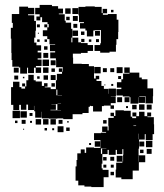

<svg xmlns="http://www.w3.org/2000/svg" viewBox="-20 -546 665 780"><path d="M315 -87V-82H275V-62H237V-65H213V-64H179V-65H150V-92H149V-68H123V-94H119V-116H118V-99H94V-121H87V-100H65V-120H58V-99H34V-120H25V-192H33V-214H59V-192H67V-186H82V-195H87V-220H95V-242H117V-220H125V-215H150V-197H159V-208H173V-194H162V-191H186V-184H207V-220H211V-246H232V-254H219V-268H233V-255H235V-273H208V-302H207V-309H184V-333H204V-338H183V-364H204V-366H181V-387H172V-399H154V-423H172V-435H178V-448H173V-456H151V-476H144V-463H128V-479H141V-488H123V-514H141V-526H191V-521H216V-511H236V-491H219V-488H243V-462H247V-454H269V-429H274V-393H270V-374H274V-393H298V-374H309V-371H336V-363H358V-339H336V-331H309V-328H276V-312H277V-287H312V-286H341V-277H362V-227H369V-238H383V-224H372V-217H392V-197H402V-185H420V-165H421V-186H451V-156H430V-155H450V-127H430V-118H443V-104H429V-117H402V-115H394V-93H358V-115H350V-116H345V-112H340V-87ZM321 -456H301V-484H299V-518H327V-520H365V-518H393V-493H397V-510H415V-492H398V-486H418V-489H454V-466H461V-416H460V-387H453V-364H451V-336H425V-332H387V-339H364V-363H387V-370H390V-424H365V-422H359V-398H333V-422H327V-430H305V-452H321ZM26 -389H24V-433H32V-453H28V-489H58V-519H94V-514H119V-488H94V-484H119V-461H126V-421H124V-393H119V-373H128V-362H147V-340H133V-333H148V-309H133V-304H149V-278H126V-272H147V-250H125V-271H118V-249H94V-271H90V-247H62V-272H57V-275H30V-302H27V-331H26ZM274 -513H298V-489H274ZM245 -512H267V-490H245ZM431 -506H441V-496H431ZM276 -481H296V-461H276ZM263 -478V-464H249V-478ZM294 -449V-433H278V-449ZM130 -447H142V-435H130ZM160 -435V-447H172V-435ZM297 -400H275V-422H297ZM366 -421H386V-401H366ZM309 -418H323V-404H309ZM134 -409V-413H138V-409ZM323 -388V-375H310V-388ZM382 -387V-375H370V-387ZM141 -376H131V-386H141ZM161 -376V-386H171V-376ZM351 -386V-376H341V-386ZM173 -344H159V-358H173ZM176 -311H156V-331H176ZM179 -278H153V-304H179ZM186 -301H206V-281H186ZM389 -248H363V-274H389ZM478 -249H454V-273H478ZM155 -272H177V-250H155ZM480 -224V-247H506V-250H485V-272H507V-251H546V-231H556V-224H579V-187H602V-155H601V-126H571V-155H570V-156H546V-154H569V-128H543V-151H542V-125H510V-151H506V-154H479V-158H453V-184H473V-190H455V-212H473V-224ZM36 -271H56V-251H36ZM398 -269H414V-253H398ZM428 -269H444V-253H428ZM203 -268V-254H189V-268ZM206 -221H186V-241H206ZM175 -240V-222H157V-240ZM54 -239V-223H38V-239ZM460 -225V-237H472V-225ZM141 -236V-226H131V-236ZM79 -234V-228H73V-234ZM203 -208V-194H189V-208ZM70 -195V-207H82V-195ZM440 -205V-197H432V-205ZM408 -203V-199H404V-203ZM209 -159H213V-182H209ZM232 -158H214V-157H232ZM476 -151V-131H456V-151ZM506 -131H486V-151H506ZM228 -125H214V-124H228ZM185 -100V-98H213V-97H228V-98H213V-123H189V-122H207V-100ZM567 -122V-100H545V-122ZM596 -121V-101H576V-121ZM535 -120V-102H517V-120ZM500 -115V-107H492V-115ZM605 -41H606V-1H600V23H572V-1H568V21H545V58H543V85H570V113H544V147H519V182H473V175H450V143H452V115H477V111H454V87H478V110H480V83H481V60H477V80H455V63H450V83H422V63H417V80H396V119H393V138H397V144H421V174H401V214H351V212H323V207H298V188H287V130H291V104H294V77H308V61H324V75H330V53H362V55H388V23H362V-5H390V-7H411V-10H395V-32H417V-16H421V-35H420V-67H442V-74H429V-88H443V-75H449V-98H483V-96H511V-72H517V-66H533V-73H518V-89H534V-74H545V-92H567V-74H578V-89H594V-73H579V-70H605ZM61 -66H31V-96H61ZM89 -68H63V-94H89ZM112 -75H100V-87H112ZM147 -40H125V-62H147ZM177 -40H155V-62H177ZM207 -40H185V-62H207ZM84 -43H68V-59H84ZM218 -43V-59H234V-43ZM413 -44H399V-58H413ZM51 -46H41V-56H51ZM110 -47H102V-55H110ZM253 -48V-54H259V-48ZM522 -34H533V-36H522ZM238 -9H214V-33H238ZM263 -14H249V-28H263ZM171 -16H161V-26H171ZM200 -17H192V-25H200ZM78 -19H74V-23H78ZM543 20H544V-3H543ZM599 52H573V26H599ZM365 50V28H387V50ZM546 29H566V49H546ZM350 43H342V35H350ZM390 79H395V58H412V57H390ZM596 79H576V59H596ZM563 62V76H549V62ZM542 86H541V111H542ZM444 107H428V91H444ZM399 92H413V106H399ZM412 123V135H400V123ZM430 135V123H442V135ZM443 166H429V152H443Z"/></svg>

Font: Rubik-Storm
Style: Regular
Weight: 400
Designer: NaN (generative design), Hubert & Fischer (Rubik source font outlines)
Foundry: NaN, Hubert & Fischer
Version: Version 1.000